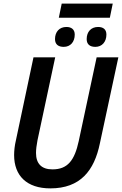

<svg xmlns="http://www.w3.org/2000/svg" viewBox="-20 -1031 674 1061"><path d="M305 -933H587L603 -1011H321ZM332 -772C369 -772 393 -799 393 -840C393 -869 374 -882 347 -882C308 -882 284 -855 284 -815C284 -785 303 -772 332 -772ZM507 -772C544 -772 568 -800 568 -840C568 -869 550 -882 522 -882C483 -882 459 -855 459 -815C459 -785 478 -772 507 -772ZM258 10C424 10 501 -88 532 -239L634 -714H514L415 -251C392 -145 354 -95 270 -95C209 -95 179 -127 179 -186C179 -204 182 -230 187 -255L285 -714H165L68 -256C61 -227 58 -197 58 -174C58 -60 128 10 258 10Z"/></svg>

Font: Noto Sans SemiCondensed SemiBold
Style: Italic
Weight: 600
Width: 4
Italic angle: -12°
Designer: Monotype Design Team
Foundry: Monotype Imaging Inc.
Version: Version 2.013